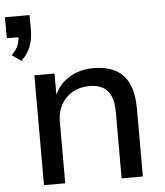

<svg xmlns="http://www.w3.org/2000/svg" viewBox="-65 -808 734 855"><g transform="rotate(-5 302.5 -380.0)"><path d="M45 -560 4 -589Q27 -611 34.5 -633.5Q42 -656 42 -678L65 -666H-11V-760H99V-693Q99 -655 87 -621.5Q75 -588 45 -560ZM97 0V-491H187V-385H182Q204 -441 252 -470.5Q300 -500 360 -500Q420 -500 460 -478.5Q500 -457 519.5 -413Q539 -369 539 -302V0H444V-297Q444 -338 433 -365.5Q422 -393 398.5 -407.5Q375 -422 336 -422Q294 -422 261 -403Q228 -384 210 -351Q192 -318 192 -276V0Z"/></g></svg>

Font: Nunito Sans 10pt Medium
Style: Regular
Weight: 500
Designer: Vernon Adams
Foundry: Vernon Adams
Version: Version 3.101;gftools[0.9.27]